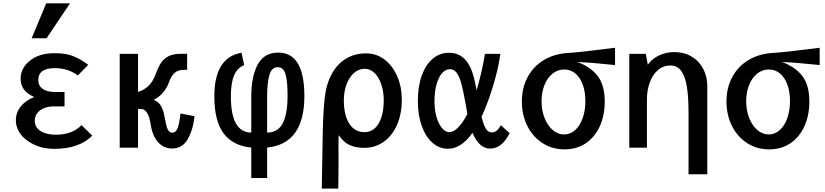

<svg xmlns="http://www.w3.org/2000/svg" viewBox="-20 -866 4840 1126"><path d="M143.5 -39Q109.5 -62 91.2 -94Q73 -126 73 -160Q73 -205.5 101 -240.8Q129 -276 180.5 -297Q140 -315 120.5 -341Q101 -367 101 -404.5Q101 -437.5 116.5 -465.5Q132 -493.5 160.5 -514Q212.5 -554 300.5 -554Q330 -554 352.8 -551Q375.5 -548 397.5 -541Q422 -532.5 445 -520Q468 -507.5 497.5 -486L436.5 -423.5Q378.5 -466.5 301.5 -466.5Q204.5 -466.5 204.5 -396.5Q204.5 -363 230.5 -344.8Q256.5 -326.5 302 -326.5H358.5V-242H296Q264.5 -242 239 -232Q213.5 -222 198.8 -203Q184 -184 184 -158Q184 -119 217.8 -97.5Q251.5 -76 307.5 -76Q404 -76 458 -132L521 -70.5Q485 -33 428.5 -13Q372 7 300.5 7Q253.5 7 215.2 -4.2Q177 -15.5 143.5 -39ZM165.5 -641.5 251 -846.5H390.5L253 -641.5Z M866 -124Q861 -154 855.8 -173.5Q850.5 -193 838.2 -210Q826 -227 805.5 -227H789.5V0H682V-550H789.5V-327Q823 -336.5 849.5 -361.2Q876 -386 891.5 -427.5Q906.5 -469.5 922.8 -495Q939 -520.5 967 -535.5Q995 -550.5 1040.5 -550.5H1077.5V-456.5H1059.5Q1022 -456.5 1001.8 -436.2Q981.5 -416 969 -378.5Q960 -353 938.2 -325.8Q916.5 -298.5 881.5 -280.5Q905.5 -271 918.5 -253.2Q931.5 -235.5 940 -205Q943.5 -192.5 948.5 -164.5Q953 -138.5 957.2 -123.5Q961.5 -108.5 969.5 -98.2Q977.5 -88 991 -88Q1012.5 -88 1022.8 -117.8Q1033 -147.5 1038.5 -200.5L1121 -184.5Q1112 -103.5 1080.5 -49.2Q1049 5 990 5Q952 5 925.8 -15Q899.5 -35 885.2 -64.2Q871 -93.5 866 -124Z M1453.5 -0.5Q1346 -11 1291.5 -83.5Q1237 -156 1237 -300Q1237 -530 1396.5 -556.5L1412 -484Q1372.5 -469 1353.2 -424.8Q1334 -380.5 1334 -300Q1334 -192 1364.8 -140.2Q1395.5 -88.5 1453.5 -88.5V-297Q1453.5 -417.5 1491.2 -487.5Q1529 -557.5 1612 -557.5Q1765 -557.5 1765 -302.5Q1765 -22.5 1546.5 -0.5V178H1453.5ZM1666.5 -305.5Q1666.5 -387.5 1654.8 -429.8Q1643 -472 1609 -472Q1573 -472 1559.8 -425.8Q1546.5 -379.5 1546.5 -297V-88.5Q1609 -88.5 1637.8 -142.5Q1666.5 -196.5 1666.5 -305.5Z M1867 240 1870.5 42.5 1871.5 -15.5Q1872.5 -96.5 1875 -162Q1877.5 -227.5 1884 -289.5Q1893.5 -374.5 1926.5 -433.8Q1959.5 -493 2010.8 -523Q2062 -553 2126.5 -553Q2188 -553 2235.8 -516.2Q2283.5 -479.5 2310 -417.5Q2336.5 -355.5 2336.5 -282.5Q2336.5 -195.5 2307.2 -131.2Q2278 -67 2228.2 -33Q2178.5 1 2118.5 1Q2076 1 2047.2 -8.8Q2018.5 -18.5 2000.8 -34.2Q1983 -50 1966 -73.5Q1965 -59.5 1965 -16.5L1965.5 87Q1965.5 150 1964 240ZM2230.5 -278Q2230.5 -328 2216.5 -370.2Q2202.5 -412.5 2177 -437.5Q2151.5 -462.5 2118.5 -462.5Q2083 -462.5 2055.2 -437.5Q2027.5 -412.5 2012 -370.2Q1996.5 -328 1996.5 -278Q1996.5 -191 2028.2 -141Q2060 -91 2118.5 -91Q2153 -91 2178.2 -113.8Q2203.5 -136.5 2217 -178.8Q2230.5 -221 2230.5 -278Z M2430.5 -273.5Q2430.5 -359 2453.5 -423Q2476.5 -487 2518 -521.8Q2559.5 -556.5 2613.5 -556.5Q2710 -556.5 2749.5 -443.5Q2763 -404.5 2775 -336Q2791 -390.5 2804.8 -451.2Q2818.5 -512 2824 -550H2914.5Q2902.5 -465.5 2875 -373Q2847.5 -280.5 2816.5 -209L2804 -181.5Q2815 -135.5 2828.8 -112.5Q2842.5 -89.5 2864.5 -89.5Q2896 -89.5 2917 -132L2969 -85Q2923 5.5 2855 5.5Q2790 5.5 2751 -87Q2684.5 6.5 2607 6.5Q2556.5 6.5 2516.2 -28.8Q2476 -64 2453.2 -127.8Q2430.5 -191.5 2430.5 -273.5ZM2615.5 -91Q2640.5 -91 2668 -119.8Q2695.5 -148.5 2721 -197.5V-198.5Q2695.5 -346 2683 -385Q2671.5 -423 2656 -441.8Q2640.5 -460.5 2618.5 -460.5Q2594 -460.5 2573.2 -437.8Q2552.5 -415 2540.2 -371.8Q2528 -328.5 2528 -271Q2528 -221.5 2540 -180.2Q2552 -139 2572 -115Q2592 -91 2615.5 -91Z M3040.5 -270.5Q3040.5 -351.5 3074.8 -414.8Q3109 -478 3171 -514.8Q3233 -551.5 3314 -555.5Q3353.5 -558 3436 -567.5Q3518.5 -577 3587 -586V-484.5Q3461 -498 3365.5 -502.5Q3442.5 -475 3484.5 -421.2Q3526.5 -367.5 3526.5 -270Q3526.5 -190 3497.8 -126.2Q3469 -62.5 3415.8 -26.2Q3362.5 10 3291 10Q3219 10 3162 -26.5Q3105 -63 3072.8 -127.2Q3040.5 -191.5 3040.5 -270.5ZM3413 -273Q3413 -327 3397.8 -369.2Q3382.5 -411.5 3354.5 -435Q3326.5 -458.5 3289 -458.5Q3250.5 -458.5 3220.2 -434Q3190 -409.5 3173 -367Q3156 -324.5 3156 -272Q3156 -218 3173.8 -173.5Q3191.5 -129 3221.8 -103.2Q3252 -77.5 3288.5 -77.5Q3324.5 -77.5 3353 -103Q3381.5 -128.5 3397.2 -173.2Q3413 -218 3413 -273Z M3912 -482Q3869.5 -482 3838.2 -454.8Q3807 -427.5 3790.5 -382Q3774 -336.5 3774 -282V0H3670.5V-151V-268V-550H3767.5L3779 -486.5Q3802.5 -520.5 3844 -540.5Q3885.5 -560.5 3932.5 -560.5Q3994.5 -560.5 4038.8 -532.8Q4083 -505 4105.5 -459.5Q4128 -414 4128 -361V156H4018V-206Q4018 -298.5 4008 -358.8Q3998 -419 3974.8 -450.5Q3951.5 -482 3912 -482Z M4240.5 -270.5Q4240.5 -351.5 4274.8 -414.8Q4309 -478 4371 -514.8Q4433 -551.5 4514 -555.5Q4553.5 -558 4636 -567.5Q4718.5 -577 4787 -586V-484.5Q4661 -498 4565.5 -502.5Q4642.5 -475 4684.5 -421.2Q4726.5 -367.5 4726.5 -270Q4726.5 -190 4697.8 -126.2Q4669 -62.5 4615.8 -26.2Q4562.5 10 4491 10Q4419 10 4362 -26.5Q4305 -63 4272.8 -127.2Q4240.5 -191.5 4240.5 -270.5ZM4613 -273Q4613 -327 4597.8 -369.2Q4582.5 -411.5 4554.5 -435Q4526.5 -458.5 4489 -458.5Q4450.5 -458.5 4420.2 -434Q4390 -409.5 4373 -367Q4356 -324.5 4356 -272Q4356 -218 4373.8 -173.5Q4391.5 -129 4421.8 -103.2Q4452 -77.5 4488.5 -77.5Q4524.5 -77.5 4553 -103Q4581.5 -128.5 4597.2 -173.2Q4613 -218 4613 -273Z"/></svg>

Font: JuliaMono SemiBold
Style: Regular
Weight: 600
Monospace: yes
Designer: cormullion
Foundry: corm
Version: Version 0.055; ttfautohint (v1.8.4)